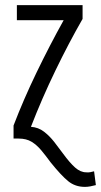

<svg xmlns="http://www.w3.org/2000/svg" viewBox="-20 -542 395 751"><path d="M312 189Q274 189 246.5 166.5Q219 144 178 93Q159 67 141.5 46Q124 25 103.5 12.5Q83 0 53 0H33V-51Q72 -153 123 -258.5Q174 -364 229 -463H46V-522H303V-468Q249 -374 196.5 -265.5Q144 -157 101 -46Q130 -44 152 -27Q174 -10 192 13Q210 36 226 58Q253 95 274 113.5Q295 132 317 132Q325 133 333 131.5Q341 130 348 128L355 182Q344 185 333 187Q322 189 312 189Z"/></svg>

Font: Ubuntu Sans Condensed
Style: Regular
Weight: 400
Width: 3
Designer: Dalton Maag Ltd
Foundry: Dalton Maag Ltd
Version: Version 1.006; ttfautohint (v1.8.4.7-5d5b)